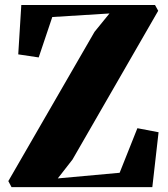

<svg xmlns="http://www.w3.org/2000/svg" viewBox="-20 -764 684 784"><path d="M27 0 14 -24.5 366 -634 427 -709 193.5 -694.5 138 -529.5 54.5 -542 67 -743.5H613L626 -720L276 -112.5L216 -35.5L468.5 -58.5L541 -240.5L627.5 -224L602 0Z"/></svg>

Font: Merriweather 120pt Black
Style: Regular
Weight: 900
Designer: Eben Sorkin
Foundry: Eben Sorkin
Version: Version 2.100